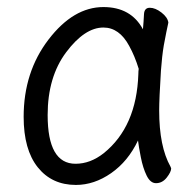

<svg xmlns="http://www.w3.org/2000/svg" viewBox="-20 -506 540 544"><path d="M195 18Q127 18 87 -32Q47 -82 47 -175Q47 -302 117.5 -394Q188 -486 273 -486Q351 -486 385 -423Q387 -445 388 -466Q389 -484 404.5 -484Q420 -484 437.5 -470.5Q455 -457 457 -442Q452 -420 444 -377Q439 -347 436 -306Q431 -225 431 -193Q431 -91 463 -34L465 -29Q465 -19 452.5 -3Q440 13 422 13Q406 13 395.5 -8.5Q385 -30 379 -60.5Q373 -91 371 -108Q343 -49 295 -15.5Q247 18 195 18ZM194 -42Q236 -42 274 -72Q367 -147 372 -296Q372 -304 373 -311Q362 -347 346 -376Q318 -428 273 -428Q220 -428 167.5 -358Q115 -288 115 -180Q115 -42 194 -42Z"/></svg>

Font: LXGW WenKai Mono TC
Style: Regular
Weight: 400
Designer: LXGW / Fontworks Inc.
Foundry: LXGW / Fontworks Inc.
Version: Version 1.330